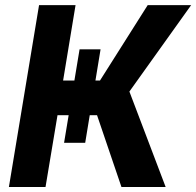

<svg xmlns="http://www.w3.org/2000/svg" viewBox="-20 -748 785 768"><path d="M298.3 -550.8H382.3L320.8 -176.8H236.3ZM15.6 0 136.2 -727.5H282.2L232.4 -425.8H379.9L570.8 -727.5H744.6L497.6 -381.8L642.6 0H465.8L368.2 -287.1H210L162.1 0Z"/></svg>

Font: Inter 24pt
Style: Bold Italic
Weight: 700
Italic angle: -9.3988°
Version: Version 4.001;git-66647c0bb